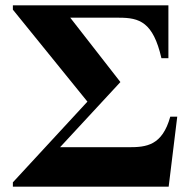

<svg xmlns="http://www.w3.org/2000/svg" viewBox="-20 -696 711 716"><path d="M306 -317 28 -16V0H609L641 -261H615C585 -153 526 -147 460 -147H204L429 -390L242 -630H424C500 -630 551 -614 582 -479H608V-676H28V-660Z"/></svg>

Font: XITS
Style: Bold
Weight: 700
Designer: MicroPress Inc., with final additions and corrections provided by Coen Hoffman, Elsevier (retired)
Version: Version 1.107